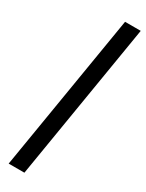

<svg xmlns="http://www.w3.org/2000/svg" viewBox="-302 -999 963 1269"><g transform="rotate(30 179.0 -364.0)"><path d="M352.5 -961.9 155.3 234.4H35.2L232.9 -961.9Z"/></g></svg>

Font: Inter Semi Bold
Style: Italic
Weight: 600
Italic angle: -9.39999°
Designer: Rasmus Andersson
Foundry: rsms
Version: Version 4.000;git-3c8e0fc